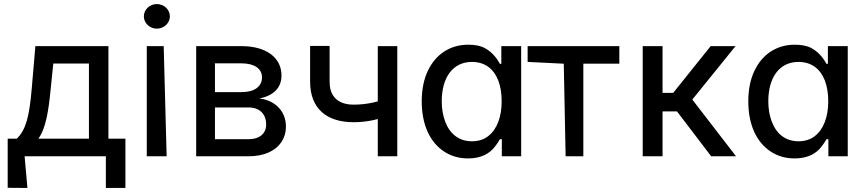

<svg xmlns="http://www.w3.org/2000/svg" viewBox="-20 -774 4245 951"><path d="M115.8 157 101.9 0H504.3V157H601.2V-87H517V-545.5H155.2L137.4 -337.7C131.4 -266.3 123.9 -214.1 112.6 -175.1C100.9 -136 85.6 -108.7 62.9 -87H18.1V156.2ZM170.1 -87C207 -138.1 220.5 -223 231.5 -337.7L244 -459.2H420.5V-87Z M805.4 0 790.8 -545.5H707V0ZM756.7 -632.1C792.3 -632.1 821.4 -659.8 821.4 -692.8C821.4 -726.6 792.3 -753.9 756.7 -753.9C721.6 -753.9 692.5 -726.6 692.5 -692.8C692.5 -659.8 721.6 -632.1 756.7 -632.1Z M1211.3 0C1289.1 0 1344.8 -26.6 1374.3 -71C1388.8 -93 1396.3 -118.3 1396.3 -147C1396.3 -226.2 1339.1 -277.7 1264.9 -286.2C1330.3 -299.4 1374.3 -335.6 1374.3 -399.9C1374.3 -489 1297.9 -545.5 1176.8 -545.5H951.7V0ZM1044.7 -241.8H1211.3C1265.6 -241.8 1298.3 -209.5 1298.3 -157C1298.3 -112.6 1265.6 -84.5 1211.3 -84.5H1044.7ZM1044.7 -460.2H1176.8C1239.7 -460.2 1277.7 -433.9 1277.7 -391C1277.7 -345.2 1240.1 -317.8 1177.6 -317.8H1044.7Z M1851.2 -545.5V0H1947.8V-545.5ZM1907 -289.8C1849.8 -268.8 1797.2 -255.7 1730.8 -255.7C1683.9 -255.7 1647.4 -271 1627.5 -304.7C1617.5 -321.4 1612.6 -343 1612.6 -369.7V-546.5H1516V-369.7C1516 -234.4 1600.1 -168.7 1730.8 -168.7C1799.4 -168.7 1853.3 -182.2 1907 -203.1Z M2298.3 10.7C2366.1 10.7 2406.2 -15.6 2429.7 -45.5C2441.4 -60.4 2450.3 -73.5 2456.3 -84.5H2465.6V0H2561.4V-545.5H2463.1V-457.7H2456.3C2443.9 -479 2423.3 -512.8 2382.1 -535.5C2361.2 -546.9 2333.8 -552.6 2299.4 -552.6C2209.9 -552.6 2138.1 -506 2098.7 -422.2C2078.8 -380 2068.9 -329.9 2068.9 -271.7C2068.9 -154.8 2110.4 -68.9 2179.7 -23.4C2214.1 -0.7 2253.9 10.7 2298.3 10.7ZM2317.5 -74.2C2252.1 -74.2 2207.7 -111.9 2185 -171.9C2173.7 -202.1 2168 -235.4 2168 -272.7C2168 -388.5 2221.6 -467.3 2317.5 -467.3C2381.7 -467.3 2425.4 -433.2 2448.2 -375C2459.2 -345.5 2464.8 -311.4 2464.8 -272.7C2464.8 -194.2 2441.4 -132.8 2397.7 -99.4C2376.1 -82.7 2349.1 -74.2 2317.5 -74.2Z M2772.4 -458.5 2781.6 0H2869.3V-458.5H3047.6V-545.5H2593.4V-467.3Z M3261.7 0V-222.3H3333.1L3502.5 0H3625.7L3409.1 -280.9L3623.2 -545.5H3500L3314.3 -313.9H3261.7V-545.5H3163.4V0Z M3915.8 10.7C3983.7 10.7 4023.8 -15.6 4047.2 -45.5C4058.9 -60.4 4067.8 -73.5 4073.9 -84.5H4083.1V0H4179V-545.5H4080.6V-457.7H4073.9C4061.4 -479 4040.8 -512.8 3999.6 -535.5C3978.7 -546.9 3951.3 -552.6 3916.9 -552.6C3827.4 -552.6 3755.7 -506 3716.3 -422.2C3696.4 -380 3686.4 -329.9 3686.4 -271.7C3686.4 -154.8 3728 -68.9 3797.2 -23.4C3831.7 -0.7 3871.4 10.7 3915.8 10.7ZM3935 -74.2C3869.7 -74.2 3825.3 -111.9 3802.6 -171.9C3791.2 -202.1 3785.5 -235.4 3785.5 -272.7C3785.5 -388.5 3839.1 -467.3 3935 -467.3C3999.3 -467.3 4043 -433.2 4065.7 -375C4076.7 -345.5 4082.4 -311.4 4082.4 -272.7C4082.4 -194.2 4058.9 -132.8 4015.3 -99.4C3993.6 -82.7 3966.6 -74.2 3935 -74.2Z"/></svg>

Font: Inter 465
Style: Regular
Weight: 400
Designer: Rasmus Andersson
Foundry: rsms
Version: Version 3.019;Glyphs 3.1.2 (3151)